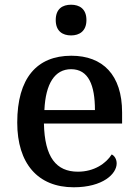

<svg xmlns="http://www.w3.org/2000/svg" viewBox="-20 -783 585 813"><path d="M281 -633C316 -633 346 -651 346 -698C346 -746 316 -763 281 -763C245 -763 216 -746 216 -698C216 -651 245 -633 281 -633ZM292 10C416 10 474 -47 474 -91C474 -110 464 -124 453 -129C429 -91 379 -56 310 -56C218 -56 169 -117 166 -260H497V-307C497 -466 415 -547 282 -547C136 -547 53 -452 53 -264C53 -91 140 10 292 10ZM382 -317H168C173 -429 212 -490 281 -490C355 -490 382 -422 382 -317Z"/></svg>

Font: Noto Serif Vithkuqi Medium
Style: Regular
Weight: 500
Version: Version 1.005